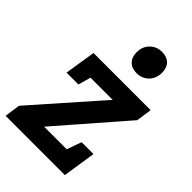

<svg xmlns="http://www.w3.org/2000/svg" viewBox="-236 -871 962 962"><g transform="rotate(45 244.5 -390.5)"><path d="M442 -176 415 0H-5L7 -83L318 -436H161L142 -369H58L84 -534H489L477 -451L170 -98H330L358 -176ZM307 -615Q273 -615 253.5 -635Q234 -655 234 -689Q234 -730 259.5 -755.5Q285 -781 324 -781Q358 -781 377.5 -761.5Q397 -742 397 -707Q397 -667 372 -641Q347 -615 307 -615Z"/></g></svg>

Font: Bitter
Style: Bold Italic
Weight: 700
Italic angle: -9°
Designer: Sol Matas, and Bitter project Authors
Foundry: Sol Matas
Version: Version 2.001